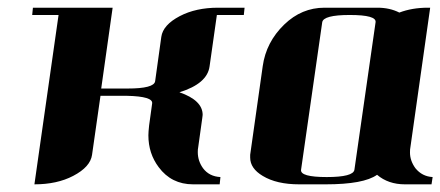

<svg xmlns="http://www.w3.org/2000/svg" viewBox="-20 -481 1149 501"><path d="M64 -441.9 65.9 -460.9H273.9L244.1 -250H313Q381.8 -250 384.8 -269L400.9 -384.8Q405.3 -416 449.2 -439Q491.2 -460.9 548.8 -460.9H618.2L616.2 -441.9H545.9L526.9 -308.1Q521 -262.7 448.2 -240.2Q508.8 -219.2 508.8 -181.2Q508.8 -179.7 508.3 -177Q507.8 -174.3 507.8 -172.9L497.1 -96.2Q496.1 -92.3 496.1 -84Q496.1 -61 509.8 -42Q525.9 -20.5 555.2 -19L553.2 0H483.9Q427.2 0 394 -44.9Q367.2 -80.6 367.2 -127.9Q367.2 -136.2 369.1 -153.8L377 -210.9Q379.9 -229.5 311 -231H242.2L220.2 -77.1Q215.8 -45.4 170.9 -22Q128.9 0 69.8 0L132.8 -441.9Z M632.8 -69.8V-77.1L665.5 -308.1Q674.3 -371.1 721.7 -417Q767.1 -460.9 826.7 -460.9H964.8Q997.1 -460.9 1022 -448.2Q1055.2 -460.9 1096.7 -460.9H1102.5L1050.8 -96.2Q1049.8 -92.3 1049.8 -83Q1049.8 -61.5 1064 -42Q1081.5 -20.5 1108.9 -19L1106 0H1036.6Q993.2 0 963.9 -24.9Q929.2 0 829.6 0H760.7Q701.7 0 665.5 -22Q632.8 -41.5 632.8 -69.8ZM765.6 -38.1Q762.7 -19 832.5 -19Q901.9 -19 904.8 -38.1L960 -422.9Q962.9 -441.9 892.6 -441.9Q823.7 -441.9 820.8 -422.9Z"/></svg>

Font: Hjet
Style: Italic
Weight: 400
Designer: T. Christopher White
Version: Version 1.2